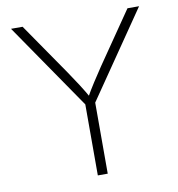

<svg xmlns="http://www.w3.org/2000/svg" viewBox="-81 -802 811 876"><g transform="rotate(-10 324.0 -364.0)"><path d="M301.8 0V-329.1L27.8 -727.5H81.5L247.1 -487.3Q270.5 -453.1 291.5 -420.4Q312.5 -387.7 334 -349.6H315.9Q337.4 -388.2 358.6 -420.9Q379.9 -453.6 402.3 -487.3L567.4 -727.5H621.1L347.7 -329.1V0Z"/></g></svg>

Font: Inter 16pt ExtraLight
Style: Regular
Weight: 250
Version: Version 4.001;git-66647c0bb